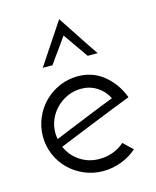

<svg xmlns="http://www.w3.org/2000/svg" viewBox="-104 -737 664 817"><g transform="rotate(-15 228.0 -328.5)"><path d="M399 -48Q370 -22 331 -7Q292 8 250 8Q206 8 167.5 -8.5Q129 -25 100.5 -53Q72 -81 55.5 -119Q39 -157 39 -200Q39 -243 55.5 -281.5Q72 -320 100.5 -348.5Q129 -377 167 -393.5Q205 -410 248 -410Q314 -410 362.5 -370Q411 -330 434 -268Q400 -255 358.5 -238.5Q317 -222 273.5 -204.5Q230 -187 187 -169.5Q144 -152 107 -137Q125 -96 162.5 -71Q200 -46 248 -46Q280 -46 309 -57Q338 -68 358 -87ZM365 -282Q348 -316 317 -335.5Q286 -355 248 -355Q216 -355 188 -342.5Q160 -330 139 -309Q118 -288 106 -260.5Q94 -233 94 -202Q94 -186 97 -174Q128 -187 163 -201Q198 -215 233 -229.5Q268 -244 302 -257.5Q336 -271 365 -282ZM235 -665Q265 -620 295 -574Q325 -528 356 -483H312Q304 -495 294 -509Q284 -523 273.5 -538Q263 -553 253 -567.5Q243 -582 235 -593Q227 -582 217 -567.5Q207 -553 196 -538Q185 -523 175 -509Q165 -495 157 -483H114Z"/></g></svg>

Font: Josefin Sans
Style: Regular
Weight: 400
Designer: Santiago Orozco
Foundry: Typemade
Version: Version 1.0